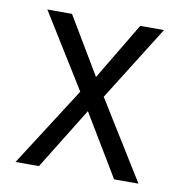

<svg xmlns="http://www.w3.org/2000/svg" viewBox="-64 -570 593 629"><g transform="rotate(10 232.5 -255.0)"><path d="M356 0 214 -236 44 -510H126L256 -292L437 0ZM219 -286 353 -510H432L257 -231ZM248 -230 106 0H28L212 -287Z"/></g></svg>

Font: Instrument Sans SemiCondensed
Style: Regular
Weight: 400
Width: 4
Designer: Rodrigo Fuenzalida
Foundry: fragTYPE
Version: Version 1.000;gftools[0.9.28]